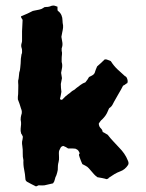

<svg xmlns="http://www.w3.org/2000/svg" viewBox="-20 -658 524 688"><path d="M439 -67Q428 -50 411 -44Q400 -40 390 -34Q380 -28 370 -21Q368 -17 362 -16Q359 -17 355 -18Q351 -19 346 -20L329 -23Q322 -28 317 -33.5Q312 -39 307 -45Q297 -57 293 -60Q289 -63 275 -70Q270 -81 266 -92.5Q262 -104 263 -105Q267 -107 263.5 -113.5Q260 -120 258 -121Q252 -125 251 -125Q245 -126 238 -126Q231 -126 224 -126Q220 -129 216 -131Q212 -133 207 -135Q200 -134 197 -128.5Q194 -123 192 -118Q191 -115 191 -109Q191 -102 191.5 -94Q192 -86 190 -78Q188 -71 187.5 -64Q187 -57 187 -49Q186 -45 185 -40Q184 -35 182 -30Q178 -23 176.5 -15Q175 -7 170 -1Q146 5 139.5 6Q133 7 118 6Q116 7 114 8Q112 9 109 10Q102 7 94 2.5Q86 -2 78 -6Q71 -10 71 -17Q70 -34 66.5 -50.5Q63 -67 64 -84Q61 -96 61.5 -109Q62 -122 60 -135Q59 -139 59 -142.5Q59 -146 59 -150Q61 -158 62 -168Q61 -170 59.5 -173.5Q58 -177 56 -179Q53 -189 54 -197Q55 -205 55.5 -212.5Q56 -220 54 -229Q54 -234 54.5 -237.5Q55 -241 56 -245Q61 -257 55 -270Q53 -278 50 -286Q47 -294 44 -302Q44 -306 44 -311Q44 -316 45 -321Q45 -332 45.5 -342.5Q46 -353 45 -363Q45 -369 45 -369Q47 -376 47.5 -383.5Q48 -391 49 -398Q52 -406 52.5 -415Q53 -424 54 -431Q54 -448 57 -463Q59 -467 59 -470.5Q59 -474 59 -477Q59 -482 57.5 -486Q56 -490 56 -494Q56 -499 57.5 -503.5Q59 -508 59 -512V-546Q60 -556 60 -566Q60 -576 61 -587Q60 -588 59 -590Q58 -592 56 -595Q54 -601 59 -601Q79 -609 98 -619Q100 -619 101 -619.5Q102 -620 103 -620Q112 -622 120.5 -623.5Q129 -625 136 -630Q138 -633 145 -633Q156 -633 164 -637Q171 -639 176 -637.5Q181 -636 186 -634V-626Q186 -621 187 -620Q187 -618 189 -618Q204 -606 204 -584Q204 -580 204.5 -576Q205 -572 206 -567V-559Q205 -550 203 -542Q201 -534 200 -526Q202 -516 203.5 -505.5Q205 -495 201 -485V-476Q203 -469 202 -462Q201 -455 201 -447V-436Q204 -426 202.5 -416Q201 -406 199 -397Q200 -392 200.5 -387.5Q201 -383 202 -378Q201 -373 200 -367.5Q199 -362 198 -357Q198 -350 198.5 -343.5Q199 -337 200 -329Q199 -324 198 -317.5Q197 -311 195 -305Q195 -302 199 -300Q199 -300 199.5 -300Q200 -300 201 -301Q205 -301 206 -304Q214 -313 225 -321Q230 -324 234 -328Q238 -332 244 -335Q247 -336 253 -342Q261 -348 269 -354Q277 -360 286 -363Q295 -374 299 -382Q304 -384 308 -386.5Q312 -389 314 -390Q317 -393 319 -396Q321 -402 323 -408Q325 -414 328 -420Q335 -426 341.5 -432Q348 -438 355 -445Q361 -446 366 -443.5Q371 -441 377 -439Q387 -423 400.5 -410Q414 -397 428 -385Q433 -384 436 -375Q439 -366 436 -360Q433 -359 429.5 -356Q426 -353 421 -351Q414 -337 405.5 -323Q397 -309 389 -294Q386 -288 383 -282.5Q380 -277 375 -273Q371 -271 370 -268Q369 -265 367 -261Q363 -251 358 -244Q353 -237 346 -230Q343 -228 340 -224Q337 -220 335 -217Q334 -216 334 -214Q335 -204 341 -198.5Q347 -193 348 -185Q353 -183 357.5 -180Q362 -177 366 -175Q375 -163 386 -151.5Q397 -140 407 -129Q417 -119 425 -107.5Q433 -96 438 -83Q440 -79 440.5 -75Q441 -71 439 -67Z"/></svg>

Font: Darumadrop One
Style: Regular
Weight: 400
Version: Version 1.000